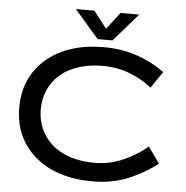

<svg xmlns="http://www.w3.org/2000/svg" viewBox="-60 -958 994 1026"><g transform="rotate(5 437.5 -445.0)"><path d="M475.1 -809.1 544.9 -899.9H645L515.1 -750H435.1L305.2 -899.9H404.8ZM475.1 -89.8Q556.6 -89.8 631.1 -123Q705.6 -156.2 757.8 -202.1L819.8 -115.2Q788.6 -91.8 758.3 -73.2Q728 -54.7 683.8 -33.9Q639.6 -13.2 586.2 -1.7Q532.7 9.8 475.1 9.8Q279.8 9.8 164.8 -89.1Q49.8 -188 49.8 -350.1Q49.8 -512.2 164.8 -611.1Q279.8 -710 475.1 -710Q652.3 -710 799.8 -605L738.8 -516.1Q694.8 -553.7 625.7 -581.8Q556.6 -609.9 475.1 -609.9Q402.3 -609.9 343.3 -590.1Q284.2 -570.3 245.4 -535.4Q206.5 -500.5 185.8 -453.1Q165 -405.8 165 -350.1Q165 -294.4 185.8 -247.1Q206.5 -199.7 245.4 -164.6Q284.2 -129.4 343.3 -109.6Q402.3 -89.8 475.1 -89.8Z"/></g></svg>

Font: Copperplate Sans CC Heavy
Style: Regular
Weight: 400
Designer: indestructible type*
Foundry: Cowboy Collective
Version: Version 1.000